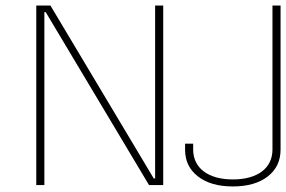

<svg xmlns="http://www.w3.org/2000/svg" viewBox="-20 -670 1036 695"><path d="M822.8 4.9C876 4.9 918.5 -7.3 949.2 -31.2C980 -55.2 995.6 -87.4 995.6 -128.9V-649.9H966.3V-128.9C966.3 -61 912.1 -20.5 822.8 -20.5C734.4 -20.5 679.2 -61 679.2 -128.9V-149.9H649.9V-128.9C649.9 -87.4 665.5 -55.2 696.8 -31.2C727.5 -7.3 769.5 4.9 822.8 4.9ZM541.5 -23.9H536.6L162.6 -649.9H111.3V0H140.6V-626H145.5L519.5 0H570.8V-649.9H541.5Z"/></svg>

Font: Estedad Thin
Style: Regular
Weight: 100
Designer: Amin Abedi
Version: Version 7.3